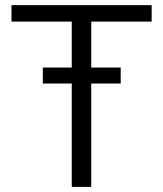

<svg xmlns="http://www.w3.org/2000/svg" viewBox="-20 -731 637 751"><path d="M452.1 -466.8V-404.3H336.9V0H260.7V-404.3H147.5V-466.8H260.7V-646.5H24.9V-710.9H573.2V-646.5H336.9V-466.8Z"/></svg>

Font: Vazirmatn RD UI Light
Style: Regular
Weight: 300
Designer: Saber Rastikerdar
Foundry: Saber Rastikerdar
Version: Version 33.003